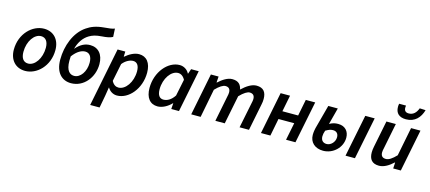

<svg xmlns="http://www.w3.org/2000/svg" viewBox="-64 -1353 4854 2167"><g transform="rotate(15 2363.0 -270.0)"><path d="M218 12C353 12 489 -115 489 -303C489 -426 416 -504 305 -504C170 -504 34 -376 34 -188C34 -66 107 12 218 12ZM230 -77C174 -77 145 -119 145 -192C145 -317 216 -414 293 -414C348 -414 378 -372 378 -300C378 -175 307 -77 230 -77Z M672 -229C672 -247 673 -264 674 -280C727 -351 778 -375 820 -375C867 -375 899 -340 899 -265C899 -161 839 -77 767 -77C719 -77 672 -110 672 -229ZM754 12C901 12 1010 -121 1010 -278C1010 -393 949 -460 855 -460C798 -460 744 -437 688 -372C709 -451 749 -512 810 -549C849 -572 886 -584 957 -589C1007 -592 1052 -600 1080 -616L1075 -712C1043 -700 1010 -697 952 -692C862 -684 805 -661 754 -626C631 -543 569 -376 569 -215C569 -61 649 12 754 12Z M1028 193H1138L1165 48L1181 -52H1183C1206 -13 1245 12 1291 12C1427 12 1555 -136 1555 -324C1555 -440 1501 -504 1415 -504C1359 -504 1303 -472 1256 -432H1253L1255 -492H1165ZM1284 -79C1254 -79 1225 -95 1204 -136L1246 -343C1283 -390 1332 -413 1369 -413C1413 -413 1441 -380 1441 -310C1441 -184 1366 -79 1284 -79Z M1765 12C1820 12 1880 -20 1926 -68H1929L1924 0H2014L2113 -492H2024L2004 -435H2001C1980 -477 1937 -504 1889 -504C1753 -504 1625 -355 1625 -167C1625 -52 1678 12 1765 12ZM1810 -79C1766 -79 1739 -111 1739 -182C1739 -308 1814 -413 1895 -413C1925 -413 1955 -396 1977 -355L1937 -161C1898 -101 1851 -79 1810 -79Z M2157 0H2267L2332 -334C2381 -386 2422 -409 2448 -409C2487 -409 2506 -389 2506 -348C2506 -333 2503 -319 2498 -296L2439 0H2549L2616 -334C2665 -386 2706 -409 2731 -409C2770 -409 2790 -389 2790 -348C2790 -333 2787 -319 2782 -296L2722 0H2832L2894 -310C2900 -336 2902 -356 2902 -379C2902 -458 2868 -504 2787 -504C2733 -504 2675 -468 2617 -413C2606 -466 2578 -504 2503 -504C2450 -504 2393 -467 2344 -422H2340L2345 -492H2255Z M2972 0H3082L3122 -204H3306L3265 0H3375L3474 -492H3364L3326 -300H3142L3180 -492H3070Z M3700 12C3815 12 3916 -81 3916 -197C3916 -272 3870 -325 3788 -325C3753 -325 3725 -319 3687 -298L3738 -492H3627L3552 -212C3548 -196 3542 -163 3542 -132C3542 -45 3604 12 3700 12ZM3719 -72C3679 -72 3651 -95 3651 -144C3651 -164 3655 -185 3665 -213C3702 -235 3724 -242 3750 -242C3791 -242 3814 -217 3814 -176C3814 -118 3766 -72 3719 -72ZM3960 0H4070L4169 -492H4059Z M4353 12C4412 12 4470 -26 4517 -70H4521L4517 0H4606L4704 -492H4594L4528 -157C4479 -106 4442 -82 4409 -82C4368 -82 4349 -103 4349 -144C4349 -159 4352 -173 4357 -196L4416 -492H4306L4244 -182C4239 -156 4236 -135 4236 -113C4236 -34 4271 12 4353 12ZM4511 -573C4616 -573 4675 -641 4700 -730L4631 -733C4611 -680 4578 -645 4525 -645C4488 -645 4471 -664 4471 -699C4471 -705 4471 -712 4473 -723H4393C4390 -711 4389 -697 4389 -686C4389 -613 4432 -573 4511 -573Z"/></g></svg>

Font: Source Sans Pro Semibold
Style: Italic
Weight: 600
Italic angle: -11°
Designer: Paul D. Hunt
Foundry: Adobe Systems Incorporated
Version: Version 3.006;hotconv 1.0.111;makeotfexe 2.5.65597